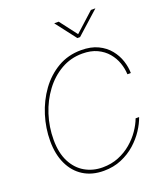

<svg xmlns="http://www.w3.org/2000/svg" viewBox="-169 -1061 1013 1183"><g transform="rotate(-20 337.0 -469.5)"><path d="M306.2 9.8Q229 9.8 173.1 -25.4Q117.2 -60.5 87.2 -124.8Q57.1 -189 57.1 -275.4Q57.1 -359.9 82.8 -441.9Q108.4 -523.9 156.5 -590.6Q204.6 -657.2 272.9 -697.3Q341.3 -737.3 426.8 -737.3Q491.2 -737.3 536.9 -715.3Q582.5 -693.4 611.3 -657.7Q640.1 -622.1 653.6 -580.6Q667 -539.1 667.5 -500H645Q643.6 -537.6 630.4 -575.4Q617.2 -613.3 590.6 -644.8Q564 -676.3 523.2 -695.6Q482.4 -714.8 426.3 -714.8Q350.1 -714.8 286.6 -678.2Q223.1 -641.6 176.8 -579.3Q130.4 -517.1 105 -438.5Q79.6 -359.9 79.6 -275.4Q79.6 -189.5 109.6 -130.9Q139.6 -72.3 191.2 -42.5Q242.7 -12.7 307.1 -12.7Q363.8 -12.7 411.4 -32Q459 -51.3 496.3 -83Q533.7 -114.7 559.8 -152.6Q585.9 -190.4 599.6 -227.5H622.6Q609.4 -189 582.3 -147.5Q555.2 -106 515.1 -70.3Q475.1 -34.7 422.6 -12.5Q370.1 9.8 306.2 9.8ZM357.9 -949.2 444.3 -835.9 569.3 -949.2H597.7V-948.2L449.2 -814.9H431.6L329.1 -948.2L329.6 -949.2Z"/></g></svg>

Font: Inter 28pt Thin
Style: Italic
Weight: 250
Italic angle: -9.3988°
Designer: Rasmus Andersson
Foundry: rsms
Version: Version 4.001;git-66647c0bb